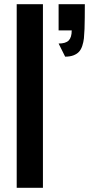

<svg xmlns="http://www.w3.org/2000/svg" viewBox="-20 -895 424 915"><path d="M259.3 -875H384.3Q384.3 -804.7 382.8 -756.8Q381.8 -730.5 379.9 -712.4Q377.9 -694.3 372.1 -676.5Q366.2 -658.7 356.4 -648.2Q346.7 -637.7 330.3 -631.3Q314 -625 290.5 -625L259.3 -687.5Q293 -687.5 307.4 -702.1Q321.8 -716.8 321.8 -750H259.3ZM184.6 0H59.6V-875H184.6Z"/></svg>

Font: OswaldRegular
Style: Regular
Weight: 400
Designer: vernon adams
Foundry: vernon adams
Version: Version 1.000